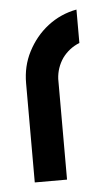

<svg xmlns="http://www.w3.org/2000/svg" viewBox="-40 -462 285 492"><g transform="rotate(-5 102.5 -216.0)"><path d="M30 0H113V-103V-252V-253V-255V-257V-258V-259C114 -278 120 -296 131 -312C142 -327 157 -339 175 -346V-432C148 -427 123 -416 101 -399C79 -382 62 -361 49 -336C36 -311 30 -284 30 -255Z"/></g></svg>

Font: Kunika
Style: Regular
Weight: 400
Designer: Leo Kuroshita
Foundry: kurogedelic
Version: Version 1.000;PS 001.000;hotconv 1.0.88;makeotf.lib2.5.64775